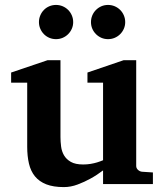

<svg xmlns="http://www.w3.org/2000/svg" viewBox="-20 -743 660 775"><path d="M396 0V-55.2Q371.1 -36.1 344.2 -21.5Q321.3 -8.8 293.5 1.7Q265.6 12.2 237.8 12.2Q195.3 12.2 166.7 1Q138.2 -10.3 121.1 -31.2Q104 -52.2 96.9 -82.5Q89.8 -112.8 89.8 -150.9V-409.2H24.9V-450.2L171.9 -500H224.1V-189.9Q224.1 -171.4 226.6 -151.9Q229 -132.3 238.3 -116.2Q247.6 -100.1 265.9 -89.6Q284.2 -79.1 315.9 -79.1Q331.5 -79.1 345.9 -81.5Q360.4 -84 371.6 -87.4Q384.3 -91.3 396 -96.2V-409.2H333V-450.2L479 -500H529.8V-73.2Q529.8 -64 536.9 -57.4Q543.9 -50.8 553.2 -49.8L597.2 -46.9V0ZM275.4 -653.8Q275.4 -639.6 270 -627.2Q264.6 -614.7 255.1 -605.2Q245.6 -595.7 232.9 -590.3Q220.2 -585 206.1 -585Q191.9 -585 179.2 -590.3Q166.5 -595.7 157.2 -605.2Q147.9 -614.7 142.6 -627.2Q137.2 -639.6 137.2 -653.8Q137.2 -668 142.6 -680.7Q147.9 -693.4 157.2 -702.9Q166.5 -712.4 179.2 -717.8Q191.9 -723.1 206.1 -723.1Q220.2 -723.1 232.9 -717.8Q245.6 -712.4 255.1 -702.9Q264.6 -693.4 270 -680.7Q275.4 -668 275.4 -653.8ZM485.4 -653.8Q485.4 -639.6 480 -627.2Q474.6 -614.7 465.1 -605.2Q455.6 -595.7 442.9 -590.3Q430.2 -585 416 -585Q401.9 -585 389.4 -590.3Q377 -595.7 367.4 -605.2Q357.9 -614.7 352.5 -627.2Q347.2 -639.6 347.2 -653.8Q347.2 -668 352.5 -680.7Q357.9 -693.4 367.4 -702.9Q377 -712.4 389.4 -717.8Q401.9 -723.1 416 -723.1Q430.2 -723.1 442.9 -717.8Q455.6 -712.4 465.1 -702.9Q474.6 -693.4 480 -680.7Q485.4 -668 485.4 -653.8Z"/></svg>

Font: Charis SIL APac
Style: Bold
Weight: 700
Foundry: SIL International
Version: Version 5.000